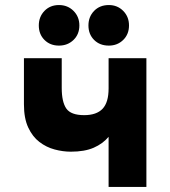

<svg xmlns="http://www.w3.org/2000/svg" viewBox="-20 -742 676 762"><path d="M411 0V-199Q388 -171.5 352 -155.8Q316 -140 261 -140Q229.5 -140 196.8 -148.8Q164 -157.5 136.5 -178.5Q109 -199.5 92 -236Q75 -272.5 75 -328V-511H225V-393Q225 -337.5 243.2 -311.2Q261.5 -285 314 -285Q363 -285 387 -310.2Q411 -335.5 411 -391V-511H561V0ZM412 -561Q376 -561 353.5 -583.5Q331 -606 331 -641Q331 -675.5 353.5 -698.8Q376 -722 412 -722Q446 -722 469 -698.8Q492 -675.5 492 -641Q492 -606 469 -583.5Q446 -561 412 -561ZM214 -561Q179 -561 156.5 -583.5Q134 -606 134 -641Q134 -675.5 156.5 -698.8Q179 -722 214 -722Q248.5 -722 271.8 -698.8Q295 -675.5 295 -641Q295 -606 271.8 -583.5Q248.5 -561 214 -561Z"/></svg>

Font: Overpass Black
Style: Regular
Weight: 900
Designer: Delve Withrington, Dave Bailey, Thomas Jockin
Foundry: Delve Fonts LLC
Version: Version 4.000; ttfautohint (v1.8.3)